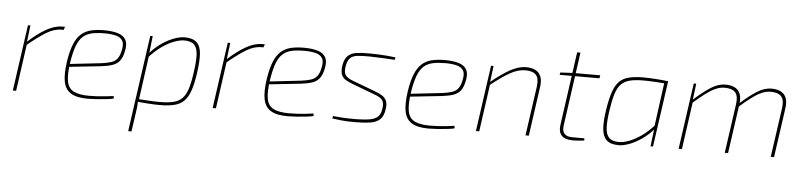

<svg xmlns="http://www.w3.org/2000/svg" viewBox="-48 -900 5807 1389"><g transform="rotate(5 2855.5 -205.5)"><path d="M138 -480 123 -359 124 -343 76 0H52L120 -480ZM388 -492 380 -469H364Q311 -469 254.5 -434.5Q198 -400 121 -336L122 -360Q190 -422 251.5 -457Q313 -492 368 -492Z M672 -492Q730 -492 771.5 -480Q813 -468 830.5 -436.5Q848 -405 833 -344Q824 -305 805.5 -282Q787 -259 755.5 -248Q724 -237 674 -231L431 -205L434 -226L675 -253Q719 -259 745 -268Q771 -277 786 -295.5Q801 -314 809 -346Q824 -401 809 -427Q794 -453 759 -461.5Q724 -470 679 -470Q626 -470 587.5 -462Q549 -454 522 -430.5Q495 -407 477.5 -361.5Q460 -316 448 -241Q434 -149 444 -99Q454 -49 494 -29.5Q534 -10 606 -10Q635 -10 668 -12Q701 -14 731 -17.5Q761 -21 782 -24L785 -6Q767 -1 732.5 3Q698 7 660.5 9.5Q623 12 596 12Q517 12 475 -13.5Q433 -39 421.5 -95Q410 -151 424 -244Q436 -322 456 -370.5Q476 -419 506 -445.5Q536 -472 577 -482Q618 -492 672 -492Z M1256 -492Q1317 -492 1345.5 -464.5Q1374 -437 1377.5 -381Q1381 -325 1368 -238Q1357 -163 1340.5 -114.5Q1324 -66 1297 -38Q1270 -10 1227 1Q1184 12 1119 12Q1097 12 1075.5 11Q1054 10 1031.5 8.5Q1009 7 986.5 5Q964 3 940 0L950 -18Q1004 -15 1040.5 -12.5Q1077 -10 1116 -10Q1177 -10 1216.5 -19.5Q1256 -29 1280.5 -54Q1305 -79 1319.5 -124.5Q1334 -170 1344 -242Q1356 -322 1354 -372Q1352 -422 1329.5 -445.5Q1307 -469 1256 -469Q1224 -469 1181 -452.5Q1138 -436 1093 -404Q1048 -372 1006 -325V-352Q1038 -388 1072 -414.5Q1106 -441 1139.5 -458Q1173 -475 1203 -483.5Q1233 -492 1256 -492ZM1026 -480 1011 -347 1012 -343 967 -16 961 1Q960 27 957.5 47.5Q955 68 951 94L933 220H909L1008 -480Z M1589 -480 1574 -359 1575 -343 1527 0H1503L1571 -480ZM1839 -492 1831 -469H1815Q1762 -469 1705.5 -434.5Q1649 -400 1572 -336L1573 -360Q1641 -422 1702.5 -457Q1764 -492 1819 -492Z M2123 -492Q2181 -492 2222.5 -480Q2264 -468 2281.5 -436.5Q2299 -405 2284 -344Q2275 -305 2256.5 -282Q2238 -259 2206.5 -248Q2175 -237 2125 -231L1882 -205L1885 -226L2126 -253Q2170 -259 2196 -268Q2222 -277 2237 -295.5Q2252 -314 2260 -346Q2275 -401 2260 -427Q2245 -453 2210 -461.5Q2175 -470 2130 -470Q2077 -470 2038.5 -462Q2000 -454 1973 -430.5Q1946 -407 1928.5 -361.5Q1911 -316 1899 -241Q1885 -149 1895 -99Q1905 -49 1945 -29.5Q1985 -10 2057 -10Q2086 -10 2119 -12Q2152 -14 2182 -17.5Q2212 -21 2233 -24L2236 -6Q2218 -1 2183.5 3Q2149 7 2111.5 9.5Q2074 12 2047 12Q1968 12 1926 -13.5Q1884 -39 1872.5 -95Q1861 -151 1875 -244Q1887 -322 1907 -370.5Q1927 -419 1957 -445.5Q1987 -472 2028 -482Q2069 -492 2123 -492Z M2603 -492Q2634 -492 2666 -490.5Q2698 -489 2729 -486.5Q2760 -484 2789 -480L2785 -462Q2742 -465 2695 -467Q2648 -469 2604 -470Q2548 -471 2513.5 -467Q2479 -463 2460.5 -444.5Q2442 -426 2435 -383Q2428 -338 2443.5 -318.5Q2459 -299 2499 -284L2659 -224Q2692 -212 2714.5 -198Q2737 -184 2747 -161.5Q2757 -139 2751 -100Q2744 -48 2717.5 -24.5Q2691 -1 2647 5.5Q2603 12 2542 12Q2521 12 2495 11.5Q2469 11 2438.5 8Q2408 5 2372 0L2376 -18Q2407 -15 2434 -13Q2461 -11 2488 -10.5Q2515 -10 2546 -10Q2607 -11 2645 -18Q2683 -25 2702.5 -44.5Q2722 -64 2727 -104Q2732 -136 2724 -154Q2716 -172 2699 -182Q2682 -192 2657 -201L2498 -261Q2469 -272 2447 -284.5Q2425 -297 2415 -320.5Q2405 -344 2411 -387Q2419 -437 2443 -459.5Q2467 -482 2507 -487.5Q2547 -493 2603 -492Z M3147 -492Q3205 -492 3246.5 -480Q3288 -468 3305.5 -436.5Q3323 -405 3308 -344Q3299 -305 3280.5 -282Q3262 -259 3230.5 -248Q3199 -237 3149 -231L2906 -205L2909 -226L3150 -253Q3194 -259 3220 -268Q3246 -277 3261 -295.5Q3276 -314 3284 -346Q3299 -401 3284 -427Q3269 -453 3234 -461.5Q3199 -470 3154 -470Q3101 -470 3062.5 -462Q3024 -454 2997 -430.5Q2970 -407 2952.5 -361.5Q2935 -316 2923 -241Q2909 -149 2919 -99Q2929 -49 2969 -29.5Q3009 -10 3081 -10Q3110 -10 3143 -12Q3176 -14 3206 -17.5Q3236 -21 3257 -24L3260 -6Q3242 -1 3207.5 3Q3173 7 3135.5 9.5Q3098 12 3071 12Q2992 12 2950 -13.5Q2908 -39 2896.5 -95Q2885 -151 2899 -244Q2911 -322 2931 -370.5Q2951 -419 2981 -445.5Q3011 -472 3052 -482Q3093 -492 3147 -492Z M3737 -492Q3780 -492 3807 -477Q3834 -462 3845 -432.5Q3856 -403 3850 -360L3799 0H3775L3826 -359Q3834 -418 3811 -443.5Q3788 -469 3733 -469Q3680 -469 3621.5 -436Q3563 -403 3484 -339L3485 -362Q3556 -421 3618.5 -456.5Q3681 -492 3737 -492ZM3501 -480 3486 -360 3487 -342 3439 0H3415L3483 -480Z M4119 -631 4044 -95Q4038 -55 4056 -35.5Q4074 -16 4112 -16H4201L4202 0Q4189 2 4172 3.5Q4155 5 4140 5.5Q4125 6 4117 6Q4061 6 4037 -20.5Q4013 -47 4020 -96L4095 -631ZM4276 -480 4272 -458H3983L3986 -475L4080 -480Z M4590 -492Q4612 -492 4633.5 -491Q4655 -490 4677.5 -488.5Q4700 -487 4722.5 -485Q4745 -483 4769 -480L4759 -462Q4705 -465 4668.5 -467.5Q4632 -470 4593 -470Q4532 -470 4493 -460.5Q4454 -451 4429.5 -426Q4405 -401 4390.5 -355.5Q4376 -310 4365 -238Q4353 -159 4355 -108.5Q4357 -58 4380 -34.5Q4403 -11 4453 -11Q4486 -11 4528.5 -27.5Q4571 -44 4616.5 -76.5Q4662 -109 4703 -155V-128Q4661 -80 4614.5 -49Q4568 -18 4526 -3Q4484 12 4453 12Q4392 12 4363.5 -15.5Q4335 -43 4331 -99Q4327 -155 4341 -242Q4353 -317 4369.5 -365.5Q4386 -414 4412.5 -442Q4439 -470 4482 -481Q4525 -492 4590 -492ZM4744 -480H4769L4701 0H4683L4698 -122L4696 -126Z M4973 -480 4958 -360 4959 -342 4911 0H4887L4955 -480ZM5184 -492Q5249 -492 5277.5 -458.5Q5306 -425 5297 -360L5246 0H5222L5273 -359Q5281 -418 5258 -443.5Q5235 -469 5180 -469Q5148 -469 5114.5 -454Q5081 -439 5043 -410.5Q5005 -382 4956 -339L4957 -362Q5022 -421 5077 -456.5Q5132 -492 5184 -492ZM5518 -492Q5583 -492 5611.5 -458.5Q5640 -425 5631 -360L5580 0H5556L5607 -359Q5615 -418 5592 -443.5Q5569 -469 5514 -469Q5482 -469 5448.5 -454Q5415 -439 5377 -410.5Q5339 -382 5290 -339L5291 -362Q5356 -421 5411 -456.5Q5466 -492 5518 -492Z"/></g></svg>

Font: Exo 2 Thin
Style: Italic
Weight: 250
Italic angle: -8°
Designer: Natanael Gama
Foundry: Natanael Gama
Version: Version 2.010